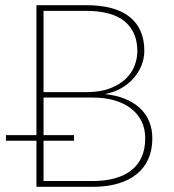

<svg xmlns="http://www.w3.org/2000/svg" viewBox="-20 -723 674 743"><path d="M338 -22.5Q436.5 -22.5 489.2 -64.8Q542 -107 542 -188Q542 -224.5 527.8 -253.5Q513.5 -282.5 487.2 -303Q461 -323.5 423.2 -334.5Q385.5 -345.5 338.5 -345.5H148.5V-200H266.5V-178.5H148.5V-22.5ZM148.5 -366.5H315Q368 -366.5 405.2 -380.8Q442.5 -395 466.2 -417.8Q490 -440.5 500.8 -468.8Q511.5 -497 511.5 -524.5Q511.5 -600 462.2 -640.5Q413 -681 311.5 -681H148.5ZM311.5 -703Q426.5 -703 482.5 -657Q538.5 -611 538.5 -526.5Q538.5 -497 527.5 -469.8Q516.5 -442.5 496.8 -420Q477 -397.5 448.8 -381.5Q420.5 -365.5 386 -359Q429 -354.5 463 -340.8Q497 -327 520.8 -305.2Q544.5 -283.5 557 -253.8Q569.5 -224 569.5 -187.5Q569.5 -142.5 554 -107.8Q538.5 -73 508.8 -49Q479 -25 436 -12.5Q393 0 338 0H121V-178.5H3V-200H121V-703Z"/></svg>

Font: Lato ExtraLight
Style: Regular
Weight: 275
Designer: Lukasz Dziedzic with Adam Twardoch and Botio Nikoltchev
Foundry: tyPoland Lukasz Dziedzic
Version: Version 2.015; 2015-08-06; http://www.latofonts.com/